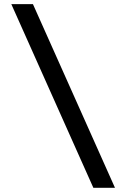

<svg xmlns="http://www.w3.org/2000/svg" viewBox="-20 -806 626 919"><path d="M426.8 92.8 34.2 -786.1H137.7L530.3 92.8Z"/></svg>

Font: CaskaydiaMono NF
Style: Regular
Weight: 400
Designer: Aaron Bell
Foundry: Saja Typeworks
Version: Version 2111.001; ttfautohint (v1.8.4);Nerd Fonts 3.1.1